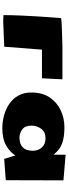

<svg xmlns="http://www.w3.org/2000/svg" viewBox="515 -1082 586 1656"><g transform="rotate(90 808.0 -254.0)"><path d="M162.1 11.2 110.4 9.3Q110.4 -22 111.3 -60.5Q112.3 -99.1 113.8 -135.7Q113.8 -139.6 114.3 -145.3Q114.7 -150.9 114.7 -154.3Q117.2 -214.4 120.4 -266.6Q123.5 -318.8 127.4 -371.3Q131.3 -423.8 135.7 -484.4L140.6 -489.3Q149.4 -490.7 174.6 -492.2Q199.7 -493.7 232.9 -494.9Q266.1 -496.1 300.5 -497.1Q335 -498 362.8 -498.8Q390.6 -499.5 403.8 -499.5Q461.4 -499.5 491.7 -499.5Q522 -499.5 535.6 -499.5Q549.3 -499.5 555.7 -499.5Q562 -499.5 570.8 -499.5Q579.6 -499.5 600.3 -499.5Q621.1 -499.5 664.1 -499.5Q664.1 -499.5 663.3 -483.6Q662.6 -467.8 661.4 -443.4Q660.2 -418.9 658.9 -393.6Q657.7 -368.2 656.7 -348.6Q655.8 -329.1 654.8 -322.8H408.2L382.8 2.4L169.4 11.2Z M1086.4 19Q1031.7 19 977.1 4.6Q922.4 -9.8 877.2 -40.3Q832 -70.8 804.9 -118.4Q777.8 -166 777.8 -232.4Q777.8 -325.7 820.1 -388.9Q862.3 -452.1 930.9 -484.4Q999.5 -516.6 1078.6 -516.6Q1160.2 -516.6 1215.6 -497.3Q1271 -478 1314 -422.9L1314.9 -526.9L1535.6 -508.3L1534.2 -10.7L1350.6 2.9L1320.8 -93.3Q1292.5 -47.4 1234.9 -14.2Q1177.2 19 1086.4 19ZM1169.4 -128.9Q1280.3 -131.3 1280.3 -244.1Q1280.3 -290.5 1252 -322Q1223.6 -353.5 1172.9 -353.5Q1119.6 -353.5 1091.6 -317.4Q1063.5 -281.2 1063.5 -231.9Q1063.5 -177.7 1095.7 -153.3Q1127.9 -128.9 1169.4 -128.9Z"/></g></svg>

Font: Seymour One
Style: Regular
Weight: 400
Designer: Vernon Adams
Foundry: Vernon Adams
Version: Version 1.100; ttfautohint (v1.8.4.7-5d5b);gftools[0.9.33]